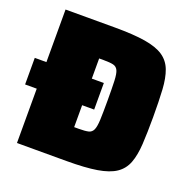

<svg xmlns="http://www.w3.org/2000/svg" viewBox="-132 -809 925 930"><g transform="rotate(20 330.5 -344.0)"><path d="M51 0V-280H-9V-417H51V-688H306Q402 -688 462.5 -678Q523 -668 557 -645Q591 -622 606 -582.5Q621 -543 624.5 -484.5Q628 -426 628 -344Q628 -262 624.5 -203.5Q621 -145 606 -105.5Q591 -66 557 -43Q523 -20 462.5 -10Q402 0 306 0ZM285 -167H309Q341 -167 358 -171Q375 -175 382.5 -191.5Q390 -208 391.5 -244Q393 -280 393 -343Q393 -408 391.5 -444.5Q390 -481 382.5 -497Q375 -513 358 -517Q341 -521 309 -521H285V-417H347V-280H285Z"/></g></svg>

Font: Saira Black
Style: Regular
Weight: 900
Designer: Hector Gatti with collaboration of the Omnibus-Type team
Foundry: Omnibus-Type
Version: Version 1.100; ttfautohint (v1.8.3)